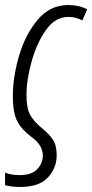

<svg xmlns="http://www.w3.org/2000/svg" viewBox="-25 -561 366 762"><path d="M200 55Q200 15 184 -8Q168 -31 142 -52Q111 -77 95.5 -103.5Q80 -130 80 -186Q80 -241 99.5 -313.5Q119 -386 156 -440Q193 -494 247 -494Q274 -494 302 -480L321 -524Q289 -541 246 -541Q173 -541 124 -482Q75 -423 50.5 -339Q26 -255 26 -180Q26 -112 44.5 -78Q63 -44 103 -15Q145 16 145 57Q145 86 123 110Q101 134 53 134Q19 134 -5 124V174Q20 181 56 181Q130 181 165 143.5Q200 106 200 55Z"/></svg>

Font: Noto Sans Display Condensed Light
Style: Italic
Weight: 300
Width: 3
Designer: Monotype Design team
Foundry: Monotype Imaging Inc.
Version: 1.000